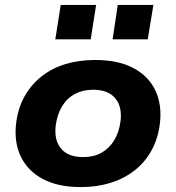

<svg xmlns="http://www.w3.org/2000/svg" viewBox="-20 -750 716 781"><path d="M309 11Q215 11 153 -22.5Q91 -56 63.5 -115.5Q36 -175 46 -252Q54 -313 81 -360Q108 -407 150 -440Q192 -473 247 -489.5Q302 -506 367 -506Q461 -506 523 -473Q585 -440 612.5 -381Q640 -322 630 -244Q622 -184 595.5 -136.5Q569 -89 526.5 -56Q484 -23 429 -6Q374 11 309 11ZM318 -111Q361 -111 392.5 -128.5Q424 -146 444 -178.5Q464 -211 470 -255Q478 -315 449 -350Q420 -385 359 -385Q317 -385 284.5 -367.5Q252 -350 232.5 -317.5Q213 -285 207 -242Q199 -181 228 -146Q257 -111 318 -111ZM438 -590 459 -730H604L581 -590ZM205 -590 227 -730H371L349 -590Z"/></svg>

Font: Nunito Sans 10pt SemiExpanded ExtraBold
Style: Italic
Weight: 800
Width: 6
Italic angle: -9°
Designer: Vernon Adams
Foundry: Vernon Adams
Version: Version 3.101;gftools[0.9.27]